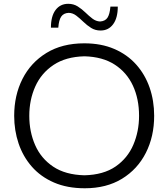

<svg xmlns="http://www.w3.org/2000/svg" viewBox="-20 -987 892 1018"><path d="M429.7 11.2Q336.4 11.2 266.1 -19.3Q195.8 -49.8 148.9 -103.3Q102.1 -156.7 78.6 -226.1Q55.2 -295.4 55.2 -373Q55.2 -481.4 99.1 -568.4Q143.1 -655.3 226.3 -706.3Q309.6 -757.3 426.8 -757.3Q516.6 -757.3 585.7 -727.5Q654.8 -697.8 701.9 -645Q749 -592.3 773.2 -522.7Q797.4 -453.1 797.4 -373Q797.4 -263.2 753.2 -176.3Q709 -89.4 626.7 -39.1Q544.4 11.2 429.7 11.2ZM427.7 -57.6Q528.8 -60.1 592.8 -104.2Q656.7 -148.4 687 -219.5Q717.3 -290.5 717.3 -373Q717.3 -462.4 684.8 -532.7Q652.3 -603 588.1 -644.5Q523.9 -686 427.7 -688.5Q328.6 -686 263.7 -642.6Q198.7 -599.1 167 -528.3Q135.3 -457.5 135.3 -373Q135.3 -288.6 166.3 -217.8Q197.3 -147 262 -103.5Q326.7 -60.1 427.7 -57.6ZM513.2 -825.2Q484.9 -825.2 462.9 -839.1Q440.9 -853 422.1 -871.3Q403.3 -889.6 384.5 -904.1Q365.7 -918.5 343.8 -918.9Q317.4 -917.5 304.7 -899.2Q292 -880.9 289.1 -840.3H250Q250 -901.4 274.7 -934.1Q299.3 -966.8 341.8 -966.8Q370.1 -966.8 392.1 -952.9Q414.1 -939 432.9 -920.7Q451.7 -902.3 470.2 -888.2Q488.8 -874 510.7 -873Q538.1 -875 550 -893.3Q562 -911.6 565.4 -952.1H604.5Q604.5 -891.6 579.8 -858.4Q555.2 -825.2 513.2 -825.2Z"/></svg>

Font: Pinar-FD Regular
Style: FD-Regular
Weight: 400
Designer: Amin Abedi
Version: Version 3.000